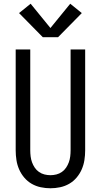

<svg xmlns="http://www.w3.org/2000/svg" viewBox="-20 -1000 540 1028"><path d="M250 8Q224 8 198 2.5Q172 -3 149.5 -16Q127 -29 110 -49Q93 -69 82.5 -93Q72 -117 68 -143Q64 -169 64 -195V-735H142V-195Q142 -179 144 -162.5Q146 -146 151.5 -131Q157 -116 166 -102.5Q175 -89 188.5 -79.5Q202 -70 218 -66Q234 -62 250 -62Q266 -62 282 -66Q298 -70 311.5 -79.5Q325 -89 334 -102.5Q343 -116 348.5 -131Q354 -146 356 -162.5Q358 -179 358 -195V-735H436V-195Q436 -169 432 -143Q428 -117 417.5 -93Q407 -69 390 -49Q373 -29 350.5 -16Q328 -3 302 2.5Q276 8 250 8ZM209 -801 82 -930 144 -980 250 -850 356 -980 418 -930 291 -801Z"/></svg>

Font: Iosevka SS04
Style: Regular
Weight: 400
Monospace: yes
Designer: Belleve Invis
Foundry: Belleve Invis
Version: Version 19.0.0; ttfautohint (v1.8.4)